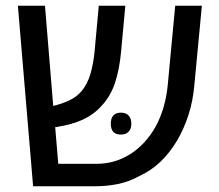

<svg xmlns="http://www.w3.org/2000/svg" viewBox="-20 -651 766 671"><path d="M95.7 0 42.5 -630.9H137.2L166 -280.8Q194.8 -287.6 221.2 -299.8Q247.6 -312 265.1 -332.5Q285.6 -356.9 296.1 -393.1Q306.6 -429.2 310.5 -470.7L325.2 -630.9H418L403.3 -471.7Q397.5 -408.7 382.3 -362.5Q367.2 -316.4 336.4 -282.7Q309.1 -251.5 270.3 -233.4Q231.4 -215.3 176.8 -207Q175.8 -207 174.6 -206.8Q173.3 -206.5 172.9 -206.5L183.6 -78.6H318.4Q381.8 -78.6 435.3 -112.5Q488.8 -146.5 523.9 -208.5Q558.6 -272.5 566.4 -355.5L592.3 -630.9H685.5L659.2 -353.5Q654.3 -297.9 638.7 -249.3Q623 -200.7 598.6 -159.2Q573.7 -117.7 541.3 -86.2Q508.8 -54.7 463.9 -34.2Q430.2 -15.6 391.6 -7.8Q353 0 311 0ZM402.3 -180.7Q367.2 -180.7 367.2 -218.8Q367.2 -237.8 376.2 -247.6Q385.3 -257.3 402.3 -257.3Q419.9 -257.3 429.4 -247.3Q439 -237.3 439 -218.8Q439 -200.7 429.4 -190.7Q419.9 -180.7 402.3 -180.7Z"/></svg>

Font: Open Sans Medium
Style: Regular
Weight: 500
Designer: Monotype Design Team
Foundry: Monotype Imaging Inc.
Version: Version 3.000